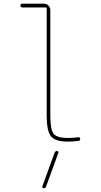

<svg xmlns="http://www.w3.org/2000/svg" viewBox="-20 -750 540 1030"><path d="M272.5 70.3Q275.4 60.5 286.1 59.6Q290 59.6 292 63Q293.9 66.4 293 70.3L227.5 250Q224.6 259.8 213.9 259.8Q210 259.8 208 256.8Q206.1 253.9 207 250ZM99.6 -710Q89.8 -710 89.8 -720.2Q89.8 -730.5 99.6 -730.5H214.8Q229.5 -730.5 239.7 -720.2Q250 -710 250 -695.3V-129.9Q250 -52.7 268.6 -31.2Q287.1 -9.8 345.7 -9.8Q367.2 -9.8 401.4 -13.7Q405.3 -14.6 407.7 -11.7Q410.2 -8.8 410.2 -4.9Q410.2 3.9 400.4 5.9Q364.3 9.8 345.7 9.8Q277.3 9.8 253.9 -18.1Q230.5 -45.9 230.5 -129.9V-705.1Q230.5 -710 224.6 -710Z"/></svg>

Font: Rounded Mgen+ 1m thin
Style: Regular
Weight: 100
Designer: [Source Han Sans]
Ryoko NISHIZUKA  (kana & ideographs); Paul D. Hunt (Latin, Greek & Cyrillic); Wenlong ZHANG  (bopomofo
Version: Version 1.059.20150602